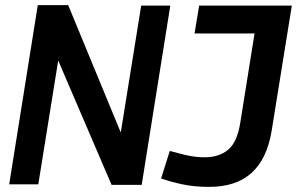

<svg xmlns="http://www.w3.org/2000/svg" viewBox="-20 -722 1163 752"><path d="M16 0 128 -702H247L453 -203L533 -700H647L535 2H417L208 -485L130 0ZM611 -23 645 -131Q680 -121 713 -113.5Q746 -106 782 -106Q838 -106 873.5 -135.5Q909 -165 921 -241L977 -591H742L760 -700H1123L1044 -210Q1026 -100 965.5 -45Q905 10 799 10Q743 10 697 0.5Q651 -9 611 -23Z"/></svg>

Font: Georama SemiBold
Style: Italic
Weight: 600
Italic angle: -9°
Designer: Jean-Baptiste Levee
Foundry: Production Type
Version: Version 1.000